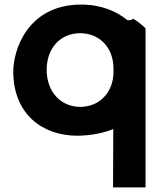

<svg xmlns="http://www.w3.org/2000/svg" viewBox="-20 -583 703 839"><path d="M38 -271C38 -83 167 10 317 10C361 10 414 3 462 -14L475 -19L474 236H616V-459C602 -473 585 -488 562 -501C559 -499 549 -492 537 -495L535 -496L534 -497C489 -533 423 -563 335 -563C99 -563 38 -362 38 -271ZM184 -278C184 -372 243 -438 331 -438C414 -437 476 -377 476 -282V-270C476 -176 411 -116 331 -116C246 -116 184 -181 184 -278Z"/></svg>

Font: Rabbid Highway Sign IV
Style: Obl
Weight: 400
Foundry: Cannot Into Space Fonts
Version: Version 0.277